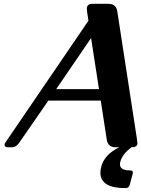

<svg xmlns="http://www.w3.org/2000/svg" viewBox="-20 -757 727 987"><path d="M488.8 -298.8 448.2 -561.5 269 -298.8ZM20 0Q3.4 0 3.4 -12.7Q3.4 -18.1 7.8 -24.4L434.6 -650.4L428.7 -689Q426.3 -705.1 426.3 -711.9Q426.3 -737.3 455.6 -737.3H538.1Q577.1 -737.3 583 -698.2L683.1 -48.3Q686.5 -26.4 686.5 -21Q686.5 0 656.2 0Q609.4 34.7 598.6 74.2Q596.7 81.5 596.7 87.9Q596.7 119.1 648.4 119.1Q663.1 119.1 663.1 129.4Q663.1 132.8 662.1 136.2L647 192.9Q642.6 210 625.5 210Q560.1 210 528.8 190.4Q496.1 169.9 496.1 130.9Q496.1 116.7 500.5 99.6Q517.1 37.1 593.3 0H573.7Q534.7 0 528.8 -39.1L498 -239.7H228.5L79.6 -24.4Q62.5 0 43 0Z"/></svg>

Font: Cursive Sans
Style: Bold
Weight: 700
Italic angle: -15°
Designer: Wojciech Kalinowski "wmk69" (wmk69@o2.pl)
Foundry: Wojciech Kalinowski "wmk69" (wmk69@o2.pl)
Version: Wersja 3.1.0; 2022-02-18